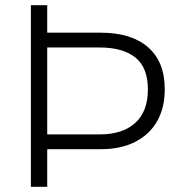

<svg xmlns="http://www.w3.org/2000/svg" viewBox="-20 -720 694 740"><path d="M99 0V-700H162V-594H369Q486 -594 550.5 -538Q615 -482 615 -376Q615 -305 586 -253.5Q557 -202 501.5 -173.5Q446 -145 369 -145H162V0ZM162 -202H364Q453 -202 501.5 -246.5Q550 -291 550 -375Q550 -460 501.5 -498.5Q453 -537 364 -537H162Z"/></svg>

Font: REM ExtraLight
Style: Regular
Weight: 250
Designer: Octavio Pardo
Foundry: Ashler Design
Version: Version 1.005;gftools[0.9.28]